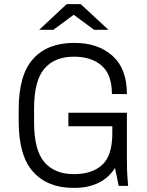

<svg xmlns="http://www.w3.org/2000/svg" viewBox="-20 -905 717 935"><path d="M598 -447H525Q525 -542 475 -585.5Q425 -629 340 -629Q246 -629 196 -570.5Q146 -512 146 -377V-309Q146 -174 196 -115.5Q246 -57 340 -57Q429 -57 478 -102.5Q527 -148 527 -256V-290H313V-356H598V-123Q598 -70 601 -37Q604 -4 604 0H558L540 -87Q509 -38 458.5 -14Q408 10 343 10H338Q212 10 141.5 -68Q71 -146 71 -315V-371Q71 -541 141.5 -618.5Q212 -696 339 -696H344Q457 -696 527.5 -633.5Q598 -571 598 -447ZM339 -833 240 -760H171L305 -885H373L508 -760H438Z"/></svg>

Font: Chivo Light
Style: Regular
Weight: 300
Designer: Hector Gatti
Foundry: Omnibus-Type
Version: Version 1.007